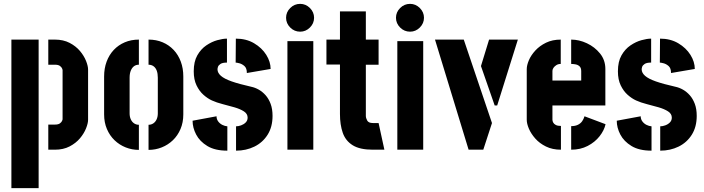

<svg xmlns="http://www.w3.org/2000/svg" viewBox="-20 -775 3647 994"><path d="M230 0V-130H264Q282 -130 290.5 -136.5Q299 -143 301.5 -149.5Q304 -156 304 -157V-413Q304 -414 301.5 -420.5Q299 -427 290.5 -433.5Q282 -440 264 -440H230V-570H264Q308 -570 340.5 -553Q373 -536 394 -511Q415 -486 425.5 -459.5Q436 -433 436 -415V-155Q436 -137 425.5 -110.5Q415 -84 394 -59Q373 -34 340.5 -17Q308 0 264 0ZM39 199V-570H180V199Z M699 1Q663 1 630.5 -12Q598 -25 573 -49Q548 -73 533.5 -107Q519 -141 519 -183V-379Q519 -421 532 -456Q545 -491 569 -516.5Q593 -542 626 -556Q659 -570 699 -570V-440Q684 -440 673.5 -432Q663 -424 657 -409Q651 -394 651 -373V-188Q651 -171 657 -157.5Q663 -144 674 -136.5Q685 -129 699 -129ZM749 1V-129Q763 -129 774 -136.5Q785 -144 791 -157.5Q797 -171 797 -188V-373Q797 -394 791.5 -409Q786 -424 775 -432Q764 -440 749 -440V-570Q789 -570 822 -556Q855 -542 879 -516.5Q903 -491 916 -456Q929 -421 929 -379V-183Q929 -141 914.5 -107Q900 -73 875 -49Q850 -25 817.5 -12Q785 1 749 1Z M1202 5V-121Q1214 -121 1228 -126Q1242 -131 1252 -141Q1262 -151 1262 -166Q1262 -186 1242.5 -198.5Q1223 -211 1193.5 -219.5Q1164 -228 1132.5 -236Q1101 -244 1077 -255Q1055 -265 1033.5 -284Q1012 -303 997.5 -333Q983 -363 983 -406Q983 -456 1001.5 -488.5Q1020 -521 1048 -540Q1076 -559 1105 -567Q1134 -575 1155 -575V-451Q1132 -451 1121.5 -444Q1111 -437 1108.5 -429Q1106 -421 1106 -416Q1106 -398 1123.5 -382.5Q1141 -367 1179.5 -353.5Q1218 -340 1280 -326Q1300 -322 1319.5 -311Q1339 -300 1355 -282Q1371 -264 1381 -237.5Q1391 -211 1391 -175Q1391 -118 1365.5 -77.5Q1340 -37 1297 -16Q1254 5 1202 5ZM1157 5Q1093 5 1053.5 -19Q1014 -43 995.5 -78.5Q977 -114 977 -150L1101 -173Q1101 -158 1109.5 -146.5Q1118 -135 1131 -128.5Q1144 -122 1157 -121ZM1258 -397Q1258 -422 1245.5 -433Q1233 -444 1219 -447.5Q1205 -451 1200 -451L1201 -575Q1255 -575 1295.5 -551Q1336 -527 1358.5 -491Q1381 -455 1381 -418Z M1468 0V-562H1602V0ZM1534 -611Q1504 -611 1482.5 -632.5Q1461 -654 1461 -683Q1461 -712 1482.5 -733.5Q1504 -755 1534 -755Q1563 -755 1584.5 -733.5Q1606 -712 1606 -683Q1606 -654 1584.5 -632.5Q1563 -611 1534 -611Z M1910 0Q1843 0 1806 -23Q1769 -46 1754.5 -87.5Q1740 -129 1740 -185V-441H1670V-570H1740V-716H1874V-570H1940V-440H1874V-175Q1874 -164 1881 -151Q1888 -138 1911 -138H1940L1970 0Z M2037 0V-562H2171V0ZM2103 -611Q2073 -611 2051.5 -632.5Q2030 -654 2030 -683Q2030 -712 2051.5 -733.5Q2073 -755 2103 -755Q2132 -755 2153.5 -733.5Q2175 -712 2175 -683Q2175 -654 2153.5 -632.5Q2132 -611 2103 -611Z M2406 0 2232 -570H2381L2527 -138L2482 0ZM2541 -229 2470 -433 2512 -570H2661L2554 -229Z M2884 0Q2840 0 2806.5 -16.5Q2773 -33 2751 -58Q2729 -83 2718 -109Q2707 -135 2707 -155V-417Q2707 -437 2718 -463Q2729 -489 2751.5 -513.5Q2774 -538 2807 -554Q2840 -570 2883 -570V-444Q2870 -444 2860.5 -438Q2851 -432 2845.5 -424Q2840 -416 2840 -408V-358H2989V-407Q2989 -423 2981 -431Q2973 -439 2961 -441.5Q2949 -444 2937 -444V-570Q2978 -570 3018.5 -551Q3059 -532 3086.5 -498Q3114 -464 3114 -418V-229H2840V-155Q2840 -148 2844 -140.5Q2848 -133 2857.5 -128Q2867 -123 2884 -123ZM2937 0V-122Q2958 -122 2972 -129Q2986 -136 2994 -147.5Q3002 -159 3006 -173L3115 -132Q3108 -100 3084 -69.5Q3060 -39 3022.5 -19.5Q2985 0 2937 0Z M3398 5V-121Q3410 -121 3424 -126Q3438 -131 3448 -141Q3458 -151 3458 -166Q3458 -186 3438.5 -198.5Q3419 -211 3389.5 -219.5Q3360 -228 3328.5 -236Q3297 -244 3273 -255Q3251 -265 3229.5 -284Q3208 -303 3193.5 -333Q3179 -363 3179 -406Q3179 -456 3197.5 -488.5Q3216 -521 3244 -540Q3272 -559 3301 -567Q3330 -575 3351 -575V-451Q3328 -451 3317.5 -444Q3307 -437 3304.5 -429Q3302 -421 3302 -416Q3302 -398 3319.5 -382.5Q3337 -367 3375.5 -353.5Q3414 -340 3476 -326Q3496 -322 3515.5 -311Q3535 -300 3551 -282Q3567 -264 3577 -237.5Q3587 -211 3587 -175Q3587 -118 3561.5 -77.5Q3536 -37 3493 -16Q3450 5 3398 5ZM3353 5Q3289 5 3249.5 -19Q3210 -43 3191.5 -78.5Q3173 -114 3173 -150L3297 -173Q3297 -158 3305.5 -146.5Q3314 -135 3327 -128.5Q3340 -122 3353 -121ZM3454 -397Q3454 -422 3441.5 -433Q3429 -444 3415 -447.5Q3401 -451 3396 -451L3397 -575Q3451 -575 3491.5 -551Q3532 -527 3554.5 -491Q3577 -455 3577 -418Z"/></svg>

Font: Stick No Bills ExtraLight ExtraBold
Style: Regular
Weight: 800
Version: Version 2.000